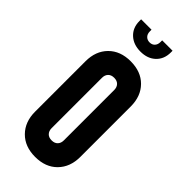

<svg xmlns="http://www.w3.org/2000/svg" viewBox="-308 -1037 1110 1110"><g transform="rotate(45 247.0 -482.0)"><path d="M247 16Q162.5 16 112.2 -35Q62 -86 62 -169V-581Q62 -664.5 112.2 -715.2Q162.5 -766 247 -766Q332 -766 382 -715.2Q432 -664.5 432 -581V-169Q432 -86 382 -35Q332 16 247 16ZM247 -119Q271 -119 284 -132.8Q297 -146.5 297 -169V-581Q297 -603.5 284 -617.2Q271 -631 247 -631Q223 -631 210 -617.2Q197 -603.5 197 -581V-169Q197 -146.5 210 -132.8Q223 -119 247 -119ZM247 -845Q189.5 -845 153.8 -878.2Q118 -911.5 118 -966V-980H203V-966Q203 -945 215.2 -932.5Q227.5 -920 247 -920Q266.5 -920 278.2 -932.5Q290 -945 290 -966V-980H375V-966Q375 -911.5 340 -878.2Q305 -845 247 -845Z"/></g></svg>

Font: Mohave Light
Style: Bold
Weight: 700
Version: Version 2.003